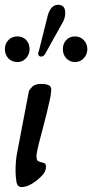

<svg xmlns="http://www.w3.org/2000/svg" viewBox="-20 -757 379 789"><path d="M239.3 -668 168 -540Q161.1 -524.4 148.4 -524.4Q143.6 -524.4 139.6 -528.3Q136.7 -531.2 136.7 -536.1Q136.7 -541 140.6 -550.8L176.8 -695.3Q189.5 -737.3 218.8 -737.3Q248 -737.3 248 -704.1Q248 -683.6 239.3 -668ZM252 -517.6Q238.3 -533.2 238.3 -555.2Q238.3 -577.1 252 -592.3Q265.6 -607.4 288.1 -607.4Q309.6 -607.4 324.2 -592.3Q338.9 -577.1 338.9 -555.2Q338.9 -533.2 324.2 -517.6Q309.6 -502 288.1 -502Q266.6 -502 252 -517.6ZM86.9 -517.6Q73.2 -502 50.8 -502Q29.3 -502 13.7 -517.6Q0 -533.2 0 -555.2Q0 -577.1 14.6 -592.3Q29.3 -607.4 50.8 -607.4Q74.2 -607.4 87.9 -592.3Q101.6 -577.1 101.6 -555.2Q101.6 -533.2 86.9 -517.6ZM183.6 -341.8Q176.8 -308.6 154.3 -222.7Q129.9 -132.8 129.9 -117.2Q129.9 -99.6 135.7 -95.7Q141.6 -91.8 149.4 -90.3Q157.2 -88.9 163.1 -85.9Q168.9 -84 168.9 -71.3Q168.9 -55.7 158.2 -42Q146.5 -27.3 129.9 -14.6Q95.7 11.7 68.4 11.7Q50.8 11.7 47.4 -10.7Q43.9 -33.2 43.9 -53.7Q43.9 -95.7 49.8 -126L98.6 -381.8Q100.6 -388.7 113.3 -401.4Q124 -412.1 149.4 -412.1Q190.4 -412.1 190.4 -391.1Q190.4 -370.1 183.6 -341.8Z"/></svg>

Font: Menaion Unicode
Style: Regular
Weight: 400
Designer: Aleksandr Andreev
Foundry: Ponomar Technologies, Inc.
Version: 2.0